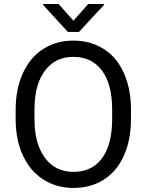

<svg xmlns="http://www.w3.org/2000/svg" viewBox="-20 -922 728 952"><path d="M629.4 -332.5Q629.4 -228 594.2 -150.1Q559.1 -72.3 494.6 -31.2Q430.2 9.8 344.2 9.8Q260.3 9.8 195.3 -31.5Q130.4 -72.8 94.5 -149.2Q58.6 -225.6 57.6 -326.2V-377.4Q57.6 -480 93.3 -558.6Q128.9 -637.2 194.1 -679Q259.3 -720.7 343.3 -720.7Q428.7 -720.7 493.9 -679.4Q559.1 -638.2 594.2 -559.8Q629.4 -481.4 629.4 -377.4ZM536.1 -378.4Q536.1 -504.9 485.4 -572.5Q434.6 -640.1 343.3 -640.1Q254.4 -640.1 203.4 -572.5Q152.3 -504.9 150.9 -384.8V-332.5Q150.9 -210 202.4 -139.9Q253.9 -69.8 344.2 -69.8Q435.1 -69.8 484.9 -136Q534.7 -202.1 536.1 -325.7ZM344.2 -819.3 417.5 -902.3H495.6V-897.5L371.6 -763.7H316.4L193.8 -897.5V-902.3H270.5Z"/></svg>

Font: Roboto
Style: Regular
Weight: 400
Designer: Google
Version: Version 2.001047; 2015